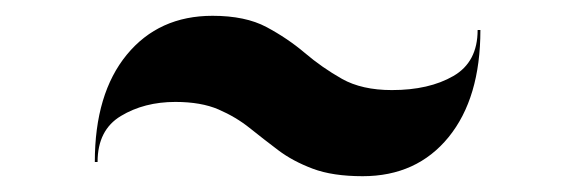

<svg xmlns="http://www.w3.org/2000/svg" viewBox="-20 -548 728 243"><path d="M202 -419Q162.5 -419 133 -401.2Q103.5 -383.5 103.5 -343H100Q100 -429.5 140.5 -478.8Q181 -528 249 -528Q290.5 -528 317.2 -513.8Q344 -499.5 365.8 -481Q387.5 -462.5 412.8 -448.2Q438 -434 476 -434Q523 -434 553.8 -451.8Q584.5 -469.5 584.5 -510H588Q588 -424 547.8 -374.5Q507.5 -325 439 -325Q401 -325 375.8 -334.5Q350.5 -344 332 -358Q313.5 -372 296 -386Q278.5 -400 256.5 -409.5Q234.5 -419 202 -419Z"/></svg>

Font: Bodoni* 48
Style: Bold
Weight: 700
Version: Version 2.2